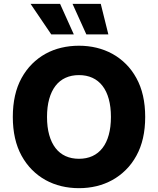

<svg xmlns="http://www.w3.org/2000/svg" viewBox="-20 -977 829 1007"><path d="M47.2 -363.6Q47.2 -484 93 -567.5Q116.5 -610.1 148.4 -641.9Q180.4 -673.7 218.9 -695Q257.5 -716.3 301.8 -726.7Q346.2 -737.2 394.2 -737.2Q442.1 -737.2 486.3 -726.6Q530.5 -715.9 569.1 -694.8Q607.6 -673.7 639.7 -641.9Q671.9 -610.1 695.3 -567.5Q741.5 -484 741.5 -363.6Q741.5 -243.6 695.3 -160.2Q671.9 -117.5 639.7 -85.8Q607.6 -54 569.1 -32.7Q530.5 -11.4 486.3 -0.7Q442.1 9.9 394.2 9.9Q346.2 9.9 301.8 -0.7Q257.5 -11.4 218.9 -32.7Q180.4 -54 148.4 -85.9Q116.5 -117.9 93 -160.5Q47.2 -244.3 47.2 -363.6ZM394.2 -144.2Q433.6 -144.2 464.7 -158.4Q495.7 -172.6 517.4 -200.5Q539.1 -228.3 550.4 -269.4Q561.8 -310.4 561.8 -363.6Q561.8 -416.9 550.4 -457.9Q539.1 -498.9 517.4 -526.8Q495.7 -554.7 464.7 -568.9Q433.6 -583.1 394.2 -583.1Q354.8 -583.1 323.7 -568.9Q292.6 -554.7 271.1 -526.8Q249.6 -498.9 238.1 -457.9Q226.6 -416.9 226.6 -363.6Q226.6 -310.4 238.1 -269.4Q249.6 -228.3 271.1 -200.5Q292.6 -172.6 323.7 -158.4Q354.8 -144.2 394.2 -144.2ZM140.3 -956.7H295.1L367.2 -796.5H248.9ZM360.4 -956.7H508.5L548.3 -796.5H432.9Z"/></svg>

Font: Inter P Extra Bold
Style: Regular
Weight: 800
Designer: Rasmus Andersson
Foundry: rsms
Version: Version 3.018;git-588b23468